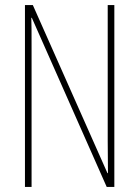

<svg xmlns="http://www.w3.org/2000/svg" viewBox="-20 -734 547 754"><path d="M429 0V-714H403V-181C403 -152 404 -99 404 -54H402L109 -714H78V0H104V-547C104 -603 104 -636 103 -664H105L399 0Z"/></svg>

Font: Noto Sans Bengali ExtraCondensed Thin
Style: Regular
Weight: 100
Width: 2
Designer: Joana Ranito - Universal Thirst; Jelle Bosma - Monotype Design Team
Foundry: Universal Thirst ehf.
Version: Version 3.000